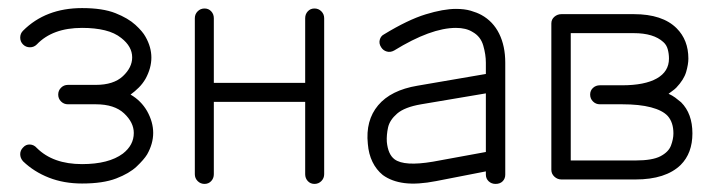

<svg xmlns="http://www.w3.org/2000/svg" viewBox="-20 -441 1790 475"><path d="M183 13Q138 13 101 -1.5Q64 -16 37 -42Q30 -50 30 -59.5Q30 -69 37 -76Q44 -84 54 -83.5Q64 -83 71 -75Q111 -35 183 -35Q249 -35 284 -61Q311 -82 311 -112Q311 -138 287 -160.5Q263 -183 217 -183H148Q138 -183 131 -190Q124 -197 124 -207Q124 -217 131 -224Q138 -231 148 -231H217Q261 -231 284 -252.5Q307 -274 307 -299Q307 -326 280 -347Q264 -360 239.5 -366Q215 -372 183 -372Q110 -372 71 -331Q64 -324 54 -324Q44 -324 37 -331Q30 -338 30 -348Q30 -358 37 -365Q93 -421 183 -421Q234 -421 265.5 -408.5Q297 -396 315 -379.5Q333 -363 340 -350Q369 -299 340 -246Q333 -234 323.5 -224.5Q314 -215 303 -207Q329 -192 344 -166Q374 -112 344 -59Q336 -46 318 -29Q300 -12 267.5 0.5Q235 13 183 13Z M486 14Q476 14 469 7Q462 0 462 -10V-396Q462 -406 469 -413Q476 -420 486 -420Q496 -420 502.5 -413Q509 -406 509 -396V-236H735V-396Q735 -406 741.5 -413Q748 -420 758 -420Q768 -420 775 -413Q782 -406 782 -396V-10Q782 0 775 7Q768 14 758 14Q748 14 741.5 7Q735 0 735 -10V-189H509V-10Q509 0 502.5 7Q496 14 486 14Z M1206 14Q1196 14 1189 7.5Q1182 1 1182 -9V-17L1059 7Q1013 16 981 12Q949 8 927 -8Q911 -21 901.5 -40.5Q892 -60 890 -85Q884 -143 915.5 -180.5Q947 -218 1013 -229L1182 -258V-286Q1182 -306 1175.5 -328.5Q1169 -351 1149 -362Q1133 -372 1108 -372Q1046 -372 955 -316Q946 -311 937 -313.5Q928 -316 923 -324Q917 -333 919.5 -342.5Q922 -352 930 -356Q989 -392 1033 -405.5Q1077 -419 1108 -419Q1129 -419 1144.5 -414.5Q1160 -410 1171 -404Q1200 -388 1215 -357.5Q1230 -327 1230 -286V-9Q1230 1 1223.5 7.5Q1217 14 1206 14ZM1051 -41 1182 -65V-210L1022 -183Q981 -176 962.5 -160Q944 -144 940 -125.5Q936 -107 937 -90Q940 -59 956 -47Q980 -29 1051 -41Z M1369 3Q1359 3 1351.5 -4Q1344 -11 1344 -21V-383Q1344 -393 1351.5 -399.5Q1359 -406 1369 -406H1548Q1619 -406 1654 -371Q1683 -342 1683 -296Q1683 -282 1677.5 -263Q1672 -244 1653 -224Q1649 -220 1644 -216.5Q1639 -213 1634 -209Q1643 -205 1650.5 -199.5Q1658 -194 1665 -188Q1693 -160 1693 -111Q1693 -62 1664 -33Q1627 3 1552 3ZM1392 -44H1552Q1594 -44 1614 -54.5Q1634 -65 1640 -81Q1646 -97 1646 -111Q1646 -138 1632 -154Q1619 -168 1590.5 -175.5Q1562 -183 1519 -183H1464Q1454 -183 1447 -190Q1440 -197 1440 -207Q1440 -217 1447 -223.5Q1454 -230 1464 -230H1519Q1575 -230 1605 -247Q1635 -264 1635 -296Q1635 -308 1632 -319Q1629 -330 1621 -337Q1597 -359 1548 -359H1392Z"/></svg>

Font: Kurewa Gothic CJK TC Regular
Style: Regular
Weight: 400
Designer: Max Yao
Foundry: Max-Everyday
Version: Version 1.071; ttfautohint (v1.8.3)